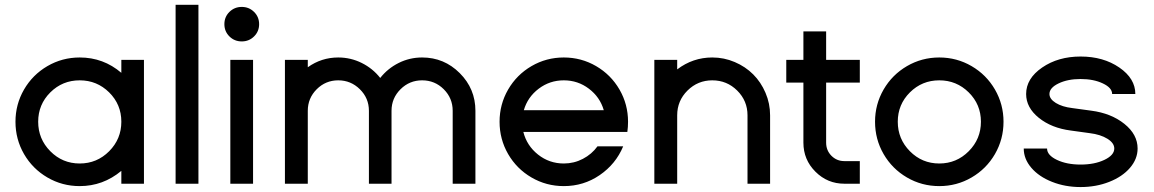

<svg xmlns="http://www.w3.org/2000/svg" viewBox="-20 -754 4736 788"><path d="M478 0V-52.7Q402.8 9.8 307.1 9.8Q235.4 9.8 174.6 -25.6Q113.8 -61 78.6 -121.8Q43.5 -182.6 43.5 -254.4Q43.5 -325.7 78.6 -386.5Q113.8 -447.3 174.6 -482.7Q235.4 -518.1 307.1 -518.1Q404.3 -518.1 478 -455.1V-508.3H570.8V0ZM428 -133.3Q478 -183.6 478 -254.4Q478 -325.2 428 -374.8Q377.9 -424.3 307.1 -424.3Q236.3 -424.3 186.5 -374.8Q136.7 -325.2 136.7 -254.4Q136.7 -183.6 186.5 -133.3Q236.3 -83 307.1 -83Q377.9 -83 428 -133.3Z M700.7 0V-734.4H794.4V0Z M1022.7 -705.1Q1043.5 -684.6 1043.5 -654.8Q1043.5 -625 1022.7 -604.5Q1002 -584 972.2 -584Q942.4 -584 921.6 -604.5Q900.9 -625 900.9 -654.8Q900.9 -684.6 921.6 -705.1Q942.4 -725.6 972.2 -725.6Q1002 -725.6 1022.7 -705.1ZM925.3 0V-508.3H1018.6V0Z M1149.4 0V-508.3H1243.2V-478Q1299.3 -518.1 1368.2 -518.1Q1419.4 -518.1 1464.6 -495.6Q1509.8 -473.1 1540.5 -434.1Q1571.3 -473.1 1616.2 -495.6Q1661.1 -518.1 1712.4 -518.1Q1802.7 -518.1 1866.9 -453.9Q1931.2 -389.6 1931.2 -299.3V0H1837.9V-299.3Q1837.9 -351.1 1801.3 -387.7Q1764.6 -424.3 1712.4 -424.3Q1660.6 -424.3 1623.8 -387.7Q1586.9 -351.1 1586.9 -299.3V0H1494.1V-299.3Q1494.1 -351.1 1457 -387.7Q1419.9 -424.3 1368.2 -424.3Q1316.4 -424.3 1279.8 -387.7Q1243.2 -351.1 1243.2 -299.3V0Z M2557.6 -254.4Q2557.6 -232.9 2554.7 -212.4H2127.9Q2142.1 -156.2 2188.2 -119.6Q2234.4 -83 2293.9 -83Q2335.9 -83 2372.3 -102.1Q2408.7 -121.1 2432.1 -153.3H2537.6Q2507.3 -80.6 2441.4 -35.4Q2375.5 9.8 2293.9 9.8Q2222.2 9.8 2161.4 -25.6Q2100.6 -61 2065.4 -121.8Q2030.3 -182.6 2030.3 -254.4Q2030.3 -325.7 2065.4 -386.5Q2100.6 -447.3 2161.4 -482.7Q2222.2 -518.1 2293.9 -518.1Q2365.7 -518.1 2426.5 -482.7Q2487.3 -447.3 2522.5 -386.5Q2557.6 -325.7 2557.6 -254.4ZM2129.9 -301.8H2458Q2442.4 -355.5 2397 -389.9Q2351.6 -424.3 2293.9 -424.3Q2236.3 -424.3 2190.9 -389.9Q2145.5 -355.5 2129.9 -301.8Z M2665.5 0V-508.3H2759.3V-469.2Q2823.7 -518.1 2903.3 -518.1Q2951.7 -518.1 2995.6 -499.3Q3039.6 -480.5 3071.3 -448.7Q3103 -417 3121.8 -373Q3140.6 -329.1 3140.6 -280.8V0H3047.9V-280.8Q3047.9 -340.3 3005.6 -382.3Q2963.4 -424.3 2903.3 -424.3Q2843.8 -424.3 2801.5 -382.3Q2759.3 -340.3 2759.3 -280.8V0Z M3277.3 -168.5V-415H3207V-508.3H3277.3V-625H3370.6V-508.3H3508.8V-415H3370.6V-168.5Q3370.6 -136.7 3392.3 -114.7Q3414.1 -92.8 3445.3 -92.8H3508.8V0H3445.3Q3376 0 3326.7 -49.3Q3277.3 -98.6 3277.3 -168.5Z M4098.6 -254.4Q4098.6 -182.6 4063.5 -121.8Q4028.3 -61 3967.5 -25.6Q3906.7 9.8 3835 9.8Q3763.2 9.8 3702.4 -25.6Q3641.6 -61 3606.4 -121.8Q3571.3 -182.6 3571.3 -254.4Q3571.3 -325.7 3606.4 -386.5Q3641.6 -447.3 3702.4 -482.7Q3763.2 -518.1 3835 -518.1Q3906.7 -518.1 3967.5 -482.7Q4028.3 -447.3 4063.5 -386.5Q4098.6 -325.7 4098.6 -254.4ZM3955.8 -133.3Q4005.9 -183.6 4005.9 -254.4Q4005.9 -325.2 3955.8 -374.8Q3905.8 -424.3 3835 -424.3Q3764.2 -424.3 3714.4 -374.8Q3664.6 -325.2 3664.6 -254.4Q3664.6 -183.6 3714.4 -133.3Q3764.2 -83 3835 -83Q3905.8 -83 3955.8 -133.3Z M4181.6 -144.5H4277.3Q4277.3 -117.2 4317.6 -97.9Q4357.9 -78.6 4415 -78.6Q4472.2 -78.6 4512.7 -97.9Q4553.2 -117.2 4553.2 -144.5Q4553.2 -167 4524.9 -184.6Q4496.6 -202.1 4452.6 -207.5L4374.5 -218.3Q4295.4 -228.5 4243.4 -270.5Q4191.4 -312.5 4191.4 -368.2Q4191.4 -431.6 4257.1 -476.8Q4322.8 -522 4415 -522Q4508.3 -522 4574 -476.8Q4639.6 -431.6 4639.6 -368.2H4544.4Q4544.4 -393.6 4506.3 -411.6Q4468.3 -429.7 4415 -429.7Q4361.8 -429.7 4324.5 -411.6Q4287.1 -393.6 4287.1 -368.2Q4287.1 -347.7 4313.2 -331.5Q4339.4 -315.4 4380.4 -310.5L4458.5 -299.8Q4540.5 -289.1 4594.7 -245.6Q4648.9 -202.1 4648.9 -144.5Q4648.9 -101.6 4617.7 -65.2Q4586.4 -28.8 4532.5 -7.6Q4478.5 13.7 4415 13.7Q4351.6 13.7 4297.9 -7.6Q4244.1 -28.8 4212.9 -65.2Q4181.6 -101.6 4181.6 -144.5Z"/></svg>

Font: Basically A Sans Serif Medium
Style: Regular
Weight: 500
Designer: Hyung-Suk Kim
Foundry: Mental Design
Version: 1.000